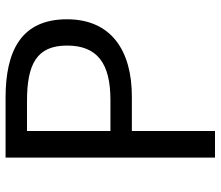

<svg xmlns="http://www.w3.org/2000/svg" viewBox="-70 -702 773 672"><g transform="rotate(-90 316.0 -366.5)"><path d="M100 0H193V-291H314C474 -291 584 -363 584 -518C584 -678 474 -733 309 -733H100ZM193 -366V-658H298C427 -658 492 -624 492 -518C492 -413 431 -366 302 -366Z"/></g></svg>

Font: Noto Sans CJK KR Regular
Style: Regular
Weight: 400
Designer: Ryoko NISHIZUKA (kana & ideographs); Paul D. Hunt (Latin, Greek & Cyrillic); Wenlong ZHANG (bopomofo); Sandoll Communica
Foundry: Adobe Systems Incorporated
Version: Version 1.004;PS 1.004;hotconv 1.0.82;makeotf.lib2.5.63406